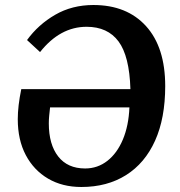

<svg xmlns="http://www.w3.org/2000/svg" viewBox="-20 -735 718 767"><path d="M305 12Q229 12 172 -21.5Q115 -55 83 -115.5Q51 -176 51 -259Q51 -311 65 -379H501Q497 -511 453.5 -569.5Q410 -628 326 -628Q220 -628 140 -527L88 -575Q133 -637 200.5 -676Q268 -715 353 -715Q487 -715 563.5 -630.5Q640 -546 640 -391Q640 -263 599.5 -173Q559 -83 483.5 -35.5Q408 12 305 12ZM320 -62Q370 -62 409 -92.5Q448 -123 471 -178Q494 -233 497 -306H180Q178 -287 176.5 -272.5Q175 -258 175 -242Q175 -158 212.5 -110Q250 -62 320 -62Z"/></svg>

Font: Literata 12pt SemiBold
Style: Italic
Weight: 600
Italic angle: -2°
Designer: Latin by Veronika Burian and Jose Scaglione. Greek by Irene Vlachou. Cyrillic by Vera Evstafieva
Foundry: TypeTogether
Version: Version 3.002